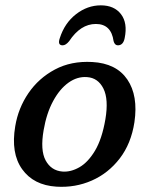

<svg xmlns="http://www.w3.org/2000/svg" viewBox="-20 -706 572 737"><path d="M334 -468Q426.5 -463 468.8 -400.8Q511 -338.5 496 -237Q483.5 -155 439.8 -98Q396 -41 332.5 -13Q269 15 196.5 10.5Q109 5 65 -56.5Q21 -118 38.5 -221.5Q50 -291 89.2 -348.5Q128.5 -406 190.8 -439.2Q253 -472.5 334 -468ZM219.5 -47.5Q251.5 -45 284.8 -64Q318 -83 344.8 -127.8Q371.5 -172.5 384.5 -248Q397.5 -325 377 -366Q356.5 -407 314.5 -410Q277 -413 243 -388.8Q209 -364.5 183.8 -317.8Q158.5 -271 147.5 -206.5Q134 -129.5 155.2 -90.2Q176.5 -51 219.5 -47.5ZM348 -614Q289 -614 245.5 -548Q232.5 -532 220.5 -532Q200 -532 209.5 -559.5Q228 -617.5 271.8 -651.5Q315.5 -685.5 367 -685.5Q418.5 -685.5 444.5 -651.5Q470.5 -617.5 458.5 -559.5Q453 -532 432.5 -532Q420.5 -532 416 -548Q407 -614 348 -614Z"/></svg>

Font: Fraunces 9pt SuperSoft
Style: Italic
Weight: 400
Italic angle: -16°
Version: Version 1.000;[b76b70a41]